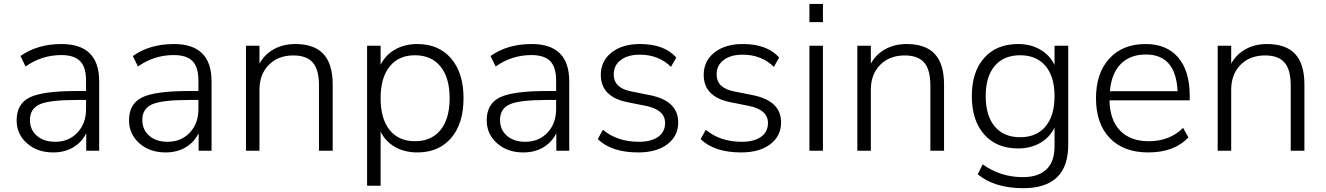

<svg xmlns="http://www.w3.org/2000/svg" viewBox="-20 -774 6807 986"><path d="M252.9 8.8Q171.9 8.8 118.7 -38.1Q65.4 -85 65.4 -156.2Q65.4 -240.2 131.8 -273.4Q198.2 -306.6 375 -306.6H421.9V-360.4Q421.9 -428.7 391.6 -460Q361.3 -491.2 294.9 -491.2Q194.3 -491.2 111.3 -432.6L85 -486.3Q171.9 -547.9 295.9 -547.9Q489.3 -547.9 489.3 -356.4V0H422.9V-89.8Q400.4 -43.9 356.4 -17.6Q312.5 8.8 252.9 8.8ZM133.8 -158.2Q133.8 -107.4 169.4 -76.7Q205.1 -45.9 263.7 -45.9Q333 -45.9 377.4 -92.8Q421.9 -139.6 421.9 -213.9V-260.7H376Q234.4 -260.7 184.1 -238.3Q133.8 -215.8 133.8 -158.2Z M830.1 8.8Q749 8.8 695.8 -38.1Q642.6 -85 642.6 -156.2Q642.6 -240.2 709 -273.4Q775.4 -306.6 952.1 -306.6H999V-360.4Q999 -428.7 968.8 -460Q938.5 -491.2 872.1 -491.2Q771.5 -491.2 688.5 -432.6L662.1 -486.3Q749 -547.9 873 -547.9Q1066.4 -547.9 1066.4 -356.4V0H1000V-89.8Q977.5 -43.9 933.6 -17.6Q889.6 8.8 830.1 8.8ZM710.9 -158.2Q710.9 -107.4 746.6 -76.7Q782.2 -45.9 840.8 -45.9Q910.2 -45.9 954.6 -92.8Q999 -139.6 999 -213.9V-260.7H953.1Q811.5 -260.7 761.2 -238.3Q710.9 -215.8 710.9 -158.2Z M1243.2 0V-539.1H1312.5V-447.3Q1338.9 -495.1 1386.7 -521.5Q1434.6 -547.9 1496.1 -547.9Q1593.8 -547.9 1641.1 -496.6Q1688.5 -445.3 1688.5 -339.8V0H1618.2V-335Q1618.2 -416 1586.4 -452.6Q1554.7 -489.3 1486.3 -489.3Q1408.2 -489.3 1360.4 -440.9Q1312.5 -392.6 1312.5 -312.5V0Z M2123 -547.9Q2233.4 -547.9 2296.9 -473.6Q2360.4 -399.4 2360.4 -269.5Q2360.4 -139.6 2296.9 -65.4Q2233.4 8.8 2123 8.8Q2058.6 8.8 2009.3 -19Q1960 -46.9 1934.6 -97.7V179.7H1865.2V-539.1H1934.6V-441.4Q1960 -492.2 2009.3 -520Q2058.6 -547.9 2123 -547.9ZM1981 -432.6Q1934.6 -375 1934.6 -269.5Q1934.6 -164.1 1981 -106.4Q2027.3 -48.8 2111.3 -48.8Q2195.3 -48.8 2242.2 -106.4Q2289.1 -164.1 2289.1 -269.5Q2289.1 -375 2242.2 -432.6Q2195.3 -490.2 2111.3 -490.2Q2027.3 -490.2 1981 -432.6Z M2667 8.8Q2585.9 8.8 2532.7 -38.1Q2479.5 -85 2479.5 -156.2Q2479.5 -240.2 2545.9 -273.4Q2612.3 -306.6 2789.1 -306.6H2835.9V-360.4Q2835.9 -428.7 2805.7 -460Q2775.4 -491.2 2709 -491.2Q2608.4 -491.2 2525.4 -432.6L2499 -486.3Q2585.9 -547.9 2710 -547.9Q2903.3 -547.9 2903.3 -356.4V0H2836.9V-89.8Q2814.5 -43.9 2770.5 -17.6Q2726.6 8.8 2667 8.8ZM2547.9 -158.2Q2547.9 -107.4 2583.5 -76.7Q2619.1 -45.9 2677.7 -45.9Q2747.1 -45.9 2791.5 -92.8Q2835.9 -139.6 2835.9 -213.9V-260.7H2790Q2648.4 -260.7 2598.1 -238.3Q2547.9 -215.8 2547.9 -158.2Z M3257.8 8.8Q3120.1 8.8 3049.8 -59.6L3076.2 -107.4Q3150.4 -45.9 3260.7 -45.9Q3324.2 -45.9 3359.9 -71.3Q3395.5 -96.7 3395.5 -142.6Q3395.5 -209 3300.8 -229.5L3203.1 -249Q3065.4 -276.4 3065.4 -389.6Q3065.4 -460.9 3120.6 -504.4Q3175.8 -547.9 3266.6 -547.9Q3391.6 -547.9 3453.1 -478.5L3425.8 -430.7Q3362.3 -493.2 3265.6 -493.2Q3204.1 -493.2 3168 -465.8Q3131.8 -438.5 3131.8 -391.6Q3131.8 -322.3 3220.7 -304.7L3318.4 -285.2Q3462.9 -255.9 3462.9 -145.5Q3462.9 -75.2 3407.2 -33.2Q3351.6 8.8 3257.8 8.8Z M3786.1 8.8Q3648.4 8.8 3578.1 -59.6L3604.5 -107.4Q3678.7 -45.9 3789.1 -45.9Q3852.5 -45.9 3888.2 -71.3Q3923.8 -96.7 3923.8 -142.6Q3923.8 -209 3829.1 -229.5L3731.4 -249Q3593.8 -276.4 3593.8 -389.6Q3593.8 -460.9 3648.9 -504.4Q3704.1 -547.9 3794.9 -547.9Q3919.9 -547.9 3981.4 -478.5L3954.1 -430.7Q3890.6 -493.2 3793.9 -493.2Q3732.4 -493.2 3696.3 -465.8Q3660.2 -438.5 3660.2 -391.6Q3660.2 -322.3 3749 -304.7L3846.7 -285.2Q3991.2 -255.9 3991.2 -145.5Q3991.2 -75.2 3935.5 -33.2Q3879.9 8.8 3786.1 8.8Z M4136.7 -660.2V-753.9H4206.1V-660.2ZM4136.7 0V-539.1H4206.1V0Z M4382.8 0V-539.1H4452.1V-447.3Q4478.5 -495.1 4526.4 -521.5Q4574.2 -547.9 4635.7 -547.9Q4733.4 -547.9 4780.8 -496.6Q4828.1 -445.3 4828.1 -339.8V0H4757.8V-335Q4757.8 -416 4726.1 -452.6Q4694.3 -489.3 4626 -489.3Q4547.9 -489.3 4500 -440.9Q4452.1 -392.6 4452.1 -312.5V0Z M5234.4 192.4Q5087.9 192.4 5001 121.1L5026.4 70.3Q5119.1 135.7 5232.4 135.7Q5312.5 135.7 5354 95.7Q5395.5 55.7 5395.5 -21.5V-119.1Q5371.1 -68.4 5321.8 -40Q5272.5 -11.7 5208 -11.7Q5097.7 -11.7 5034.2 -83.5Q4970.7 -155.3 4970.7 -280.3Q4970.7 -405.3 5034.2 -476.6Q5097.7 -547.9 5208 -547.9Q5272.5 -547.9 5321.8 -519.5Q5371.1 -491.2 5395.5 -440.4V-539.1H5465.8V-30.3Q5465.8 192.4 5234.4 192.4ZM5088.4 -435.5Q5042 -380.9 5042 -280.3Q5042 -179.7 5088.4 -124.5Q5134.8 -69.3 5218.8 -69.3Q5302.7 -69.3 5349.1 -124.5Q5395.5 -179.7 5395.5 -280.3Q5395.5 -380.9 5349.1 -435.5Q5302.7 -490.2 5218.8 -490.2Q5134.8 -490.2 5088.4 -435.5Z M5877 8.8Q5750 8.8 5679.2 -64.9Q5608.4 -138.7 5608.4 -269.5Q5608.4 -398.4 5676.8 -473.1Q5745.1 -547.9 5863.3 -547.9Q5971.7 -547.9 6030.8 -478.5Q6089.8 -409.2 6089.8 -281.2V-258.8H5677.7Q5679.7 -157.2 5732.4 -103Q5785.2 -48.8 5879.9 -48.8Q5986.3 -48.8 6055.7 -117.2L6083 -68.4Q6010.7 8.8 5877 8.8ZM5679.7 -305.7H6027.3Q6018.6 -494.1 5864.3 -494.1Q5783.2 -494.1 5735.4 -445.3Q5687.5 -396.5 5679.7 -305.7Z M6233.4 0V-539.1H6302.7V-447.3Q6329.1 -495.1 6377 -521.5Q6424.8 -547.9 6486.3 -547.9Q6584 -547.9 6631.3 -496.6Q6678.7 -445.3 6678.7 -339.8V0H6608.4V-335Q6608.4 -416 6576.7 -452.6Q6544.9 -489.3 6476.6 -489.3Q6398.4 -489.3 6350.6 -440.9Q6302.7 -392.6 6302.7 -312.5V0Z"/></svg>

Font: Min Sans Light
Style: Regular
Weight: 300
Designer: Jinseong-Kim, NotoSansCJK, Nunito
Foundry: Jinseong-Kim
Version: Version 1.400;Glyphs 3.1.2 (3151)